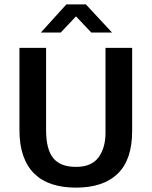

<svg xmlns="http://www.w3.org/2000/svg" viewBox="-20 -849 694 879"><path d="M69 -630H191V-253Q191 -166 223.5 -125.5Q256 -85 328 -85Q399 -85 431 -128.5Q463 -172 463 -241V-630H585V-249Q585 -118 519 -54Q453 10 328 10Q267 10 219 -5.5Q171 -21 137.5 -53.5Q104 -86 86.5 -136Q69 -186 69 -254ZM284 -829H373L493 -700H398L328 -774L258 -700H167Z"/></svg>

Font: Mukta Vaani SemiBold
Style: Regular
Weight: 600
Designer: Noopur Datye, Girish Dalvi, Yashodeep Gholap, Pallavi Karambelkar
Foundry: Ek Type
Version: Version 2.538;PS 1.000;hotconv 16.6.51;makeotf.lib2.5.65220;